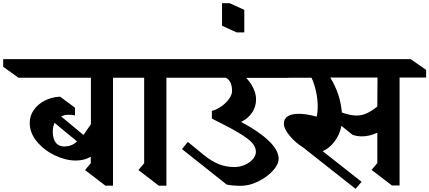

<svg xmlns="http://www.w3.org/2000/svg" viewBox="-106 -1158 2701 1208"><path d="M772 -669H605V10H557L429 -88L465 -131V-172Q425 -148 371 -148Q307 -148 239 -180.5Q171 -213 126 -267.5Q81 -322 81 -384Q81 -428 105.5 -464.5Q130 -501 173.5 -524Q217 -547 272 -550L366 -480V-432Q347 -436 326 -436Q299 -436 279 -425L419 -309L454 -359L466 -377V-669H10L-86 -738V-786H676L772 -717ZM379 -268 237 -385Q226 -360 226 -330Q226 -285 245 -260.5Q264 -236 302 -236L303 -237Q345 -237 379 -268Z M941 -669V10H893L765 -88L801 -131V-669H746L649 -738V-786H1011L1108 -717V-669Z M1443 -668Q1472 -637 1488.5 -602Q1505 -567 1505 -532Q1505 -487 1480 -449.5Q1455 -412 1411 -391Q1525 -330 1586 -271Q1647 -212 1647 -159Q1647 -123 1610 -83Q1573 -43 1517.5 -16Q1462 11 1411 11Q1354 11 1320 3L1039 -220L1076 -265L1175 -184Q1224 -144 1270 -125.5Q1316 -107 1369 -107Q1404 -107 1435 -121Q1466 -135 1485 -157Q1504 -179 1504 -203Q1504 -232 1481 -258.5Q1458 -285 1399 -320.5Q1340 -356 1227 -412V-460Q1257 -468 1287 -489Q1317 -510 1335.5 -536.5Q1354 -563 1354 -585Q1354 -649 1315 -669H1017L920 -738V-786H1611L1708 -717L1709 -668Z M1431 -954H1383L1291 -996V-1138H1339L1431 -1096Z M2575 -670H2408V9H2360L2232 -89L2268 -132V-323Q2218 -300 2171 -300Q2138 -300 2112 -310L2042 -366Q2031 -309 1997.5 -266Q1964 -223 1924 -207L2169 -14L2131 30L1800 -231Q1752 -261 1716 -304.5Q1680 -348 1680 -381Q1680 -411 1704.5 -426.5Q1729 -442 1773 -442Q1823 -442 1887 -424Q1893 -453 1893 -485Q1893 -533 1882.5 -581.5Q1872 -630 1854 -669H1599L1498 -738V-786H2478L2575 -718ZM1972 -670Q2035 -568 2045 -450Q2099 -431 2138 -431Q2169 -431 2200 -444.5Q2231 -458 2268 -488L2269 -670Z"/></svg>

Font: Inknut Antiqua SemiBold
Style: Regular
Weight: 600
Designer: Claus Eggers Sørensen
Foundry: Claus Eggers Sørensen
Version: Version 1.003; ttfautohint (v1.8.2) -l 8 -r 50 -G 200 -x 14 